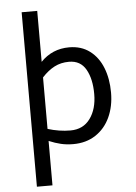

<svg xmlns="http://www.w3.org/2000/svg" viewBox="-63 -802 767 1081"><g transform="rotate(-5 320.0 -261.0)"><path d="M101 -754H189V-466Q254 -534 350 -534Q418 -534 466 -498Q514 -462 538.5 -400Q563 -338 563 -260Q563 -182 534.5 -120.5Q506 -59 452.5 -24Q399 11 326 11Q289 11 257 3.5Q225 -4 189 -19V232H101ZM468 -260Q468 -345 437.5 -399Q407 -453 342 -453Q296 -453 259.5 -434Q223 -415 189 -378V-87Q254 -67 317 -67Q389 -67 428.5 -121Q468 -175 468 -260Z"/></g></svg>

Font: AmikoRegular
Style: Regular
Weight: 400
Designer: Pablo Impallari, Rodrigo Fuenzalida, Andres Torresi
Foundry: Impallari Type
Version: Version 1.000; ttfautohint (v1.3)